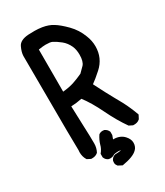

<svg xmlns="http://www.w3.org/2000/svg" viewBox="-225 -886 950 1106"><g transform="rotate(-30 250.0 -333.5)"><path d="M224.6 115.2Q215.8 104.5 214.8 94.7Q214.8 90.8 214.8 87.9Q214.8 81.1 215.8 78.1Q222.7 60.5 240.2 53.7L242.2 52.7Q273.4 51.8 286.1 48.8Q279.3 45.9 268.1 45.9Q256.8 45.9 240.2 48.8Q226.6 58.6 209 58.6Q202.1 58.6 199.2 57.6Q181.6 50.8 174.8 33.2L173.8 31.2V7.8Q192.4 -14.6 198.2 -39.1Q206.1 -66.4 223.6 -92.8Q234.4 -101.6 250 -101.6Q257.8 -101.6 260.7 -100.6Q263.7 -99.6 265.6 -97.7Q279.3 -90.8 286.1 -74.2V-52.7L277.3 -28.3Q278.3 -28.3 279.3 -28.3Q324.2 -28.3 349.6 0Q370.1 22.5 370.1 46.9Q370.1 60.5 365.2 71.8Q360.4 83 352.5 89.8Q327.1 116.2 251 128.9ZM73.2 -60.5Q73.2 -67.4 74.2 -74.2L72.3 -206.1L70.3 -703.1Q71.3 -728.5 85.9 -758.8Q100.6 -791 156.2 -794.9Q174.8 -795.9 198.2 -795.9Q221.7 -795.9 247.1 -792Q288.1 -785.2 315.4 -767.6Q344.7 -750 384.3 -710Q423.8 -669.9 443.4 -617.2Q458 -581.1 458 -543.9Q458 -465.8 400.4 -414.1Q362.3 -379.9 335.9 -361.3Q379.9 -274.4 402.3 -234.9Q424.8 -195.3 431.6 -182.1Q438.5 -168.9 444.8 -155.8Q451.2 -142.6 456.1 -130.9Q466.8 -106.4 476.6 -79.1L463.9 -54.7Q454.1 -45.9 444.8 -43.5Q435.5 -41 429.7 -41Q423.8 -41 418 -41L394.5 -52.7Q351.6 -113.3 313.5 -192.4Q275.4 -271.5 236.3 -322.3Q197.3 -314.5 164.1 -313.5Q166 -237.3 168.9 -175.8Q171.9 -109.4 171.9 -62.5Q171.9 -33.2 158.2 -7.8Q142.6 5.9 121.1 5.9Q118.2 5.9 112.3 5.9L88.9 -5.9L86.9 -8.8Q73.2 -31.2 73.2 -60.5ZM255.9 -689.5Q244.1 -695.3 212.9 -695.3Q196.3 -695.3 166 -690.4V-410.2Q209 -414.1 240.7 -424.8Q272.5 -435.5 303.7 -450.2Q320.3 -465.8 336.9 -483.4Q354.5 -502.9 354.5 -547.9Q354.5 -581.1 343.8 -605.5Q329.1 -637.7 304.2 -657.7Q279.3 -677.7 255.9 -689.5Z"/></g></svg>

Font: JasonHandwriting2
Style: SemiBold
Weight: 600
Version: Version 1.04.7